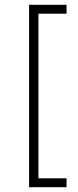

<svg xmlns="http://www.w3.org/2000/svg" viewBox="-20 -739 325 799"><path d="M101 40V-719H257V-682H140V3H257V40Z"/></svg>

Font: Roundo Light
Style: Regular
Weight: 300
Designer: Namrata Goyal (Gurmukhi), Shiva Nallaperumal (Latin)
Foundry: Indian Type Foundry
Version: Version 1.000;PS 1.0;hotconv 1.0.88;makeotf.lib2.5.647800